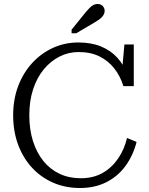

<svg xmlns="http://www.w3.org/2000/svg" viewBox="-20 -933 746 963"><path d="M374 -672Q323 -672 278 -649Q233 -626 199 -584.5Q165 -543 146 -485Q127 -427 127 -355Q127 -283 145.5 -225Q164 -167 197.5 -125.5Q231 -84 278.5 -61.5Q326 -39 385 -39Q448 -39 494.5 -65.5Q541 -92 572.5 -138Q604 -184 617 -241L665 -221Q648 -154 610 -101.5Q572 -49 514 -19.5Q456 10 381 10Q308 10 247 -16.5Q186 -43 141 -91.5Q96 -140 71 -207Q46 -274 46 -355Q46 -435 71.5 -502Q97 -569 142.5 -618Q188 -667 247 -693.5Q306 -720 373 -720Q438 -720 486.5 -700Q535 -680 568 -644Q601 -608 618 -559L590 -555L604 -710H651V-501H599Q583 -552 553 -590Q523 -628 479 -650Q435 -672 374 -672ZM410 -872 339 -784V-766H362L452 -819Q469 -829 481 -838Q493 -847 499 -857.5Q505 -868 505 -878Q505 -892 495.5 -902.5Q486 -913 469 -913Q458 -913 448.5 -908Q439 -903 430 -894Q421 -885 410 -872Z"/></svg>

Font: Roboto Serif 36pt Light
Style: Regular
Weight: 300
Designer: Greg Gazdowicz
Foundry: Commercial Type
Version: Version 1.008